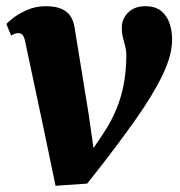

<svg xmlns="http://www.w3.org/2000/svg" viewBox="-24 -587 579 617"><path d="M57 -453Q54 -468 48.8 -474.2Q43.5 -480.5 36 -480.5Q28 -480.5 22.5 -478.2Q17 -476 11.5 -473L-3.5 -510Q1 -515.5 18.5 -529.2Q36 -543 63.2 -555Q90.5 -567 123.5 -567Q153 -567 172 -559.2Q191 -551.5 201.5 -536.5Q212 -521.5 215.5 -499.5L261 -219.5L285.5 -48L240.5 -58L306 -155Q334.5 -197.5 351 -238.8Q367.5 -280 374.8 -322.5Q382 -365 382 -410.5Q382 -424.5 378.5 -437.8Q375 -451 371.2 -465.5Q367.5 -480 367.5 -497.5Q367.5 -526.5 387.8 -546.8Q408 -567 443.5 -567Q475 -567 493.8 -551.8Q512.5 -536.5 520.8 -512.2Q529 -488 529 -462Q530 -412 499 -347.2Q468 -282.5 412.2 -203.5Q356.5 -124.5 283 -31L256 3L154.5 10L116.5 -172.5Z"/></svg>

Font: Merriweather 20pt Black
Style: Italic
Weight: 900
Italic angle: -7.8°
Version: Version 2.101